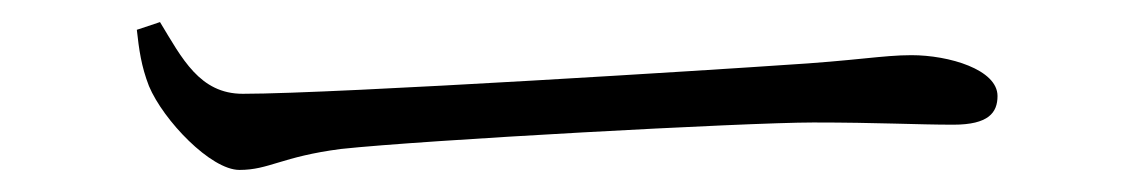

<svg xmlns="http://www.w3.org/2000/svg" viewBox="-20 -435 1040 174"><path d="M125 -415 104 -408C106 -390 108 -375 115 -357C128 -326 171 -281 197 -281C224 -281 235 -293 289 -300C363 -308 656 -324 717 -324C776 -324 811 -322 844 -322C876 -322 884 -333 884 -348C884 -372 840 -385 806 -385C780 -385 756 -380 689 -376C647 -373 286 -350 200 -350C161 -350 145 -382 125 -415Z"/></svg>

Font: Noto Serif CJK TC Light
Style: Regular
Weight: 300
Designer: Ryoko NISHIZUKA 西塚涼子 (kana & ideographs); Frank Grießhammer (Latin, Greek & Cyrillic); Wenlong ZHANG 张文龙 (bopomofo); San
Foundry: Adobe
Version: Version 2.001;hotconv 1.1.0;makeotfexe 2.6.0